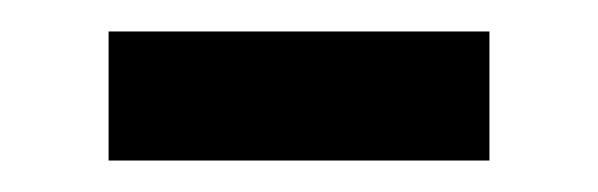

<svg xmlns="http://www.w3.org/2000/svg" viewBox="-20 -358 380 122"><path d="M49 -338H291V-256H49Z"/></svg>

Font: hexutamil05
Style: Book
Weight: 400
Designer: Jelle Bosma - Monotype Design Team
Foundry: Monotype Imaging Inc.
Version: Version 2.003